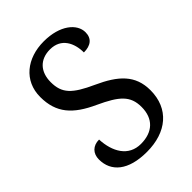

<svg xmlns="http://www.w3.org/2000/svg" viewBox="-214 -823 932 932"><g transform="rotate(-45 252.0 -357.0)"><path d="M235 10C370 10 459 -63 459 -190C459 -294 397 -349 287 -399C179 -448 144 -483 144 -560C144 -630 184 -675 254 -675C331 -675 360 -612 360 -548C407 -548 435 -569 435 -612C435 -669 372 -724 260 -724C144 -724 57 -656 57 -545C57 -435 112 -375 224 -324C330 -275 371 -240 371 -163C371 -83 323 -38 242 -38C157 -38 117 -110 113 -197C70 -197 44 -170 44 -129C44 -46 107 10 235 10Z"/></g></svg>

Font: Noto Serif Ethiopic SmCn
Style: Regular
Weight: 400
Width: 4
Designer: Monotype Design Team
Foundry: Monotype Imaging Inc.
Version: Version 2.102